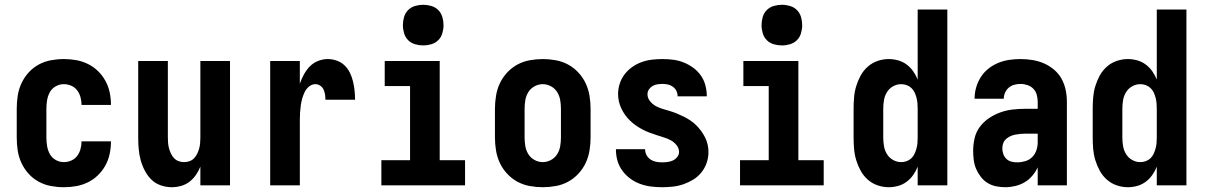

<svg xmlns="http://www.w3.org/2000/svg" viewBox="-20 -775 5040 803"><path d="M247 8Q220 8 193 3Q166 -2 142 -15Q118 -28 99.5 -48.5Q81 -69 69.5 -94Q58 -119 54 -146Q50 -173 50 -200V-320Q50 -347 54 -374Q58 -401 69.5 -426Q81 -451 99.5 -471.5Q118 -492 142 -505Q166 -518 193 -523Q220 -528 247 -528Q273 -528 298.5 -523.5Q324 -519 347.5 -507.5Q371 -496 389.5 -478Q408 -460 420.5 -437.5Q433 -415 438.5 -389.5Q444 -364 444 -338V-336H321V-337Q321 -353 316.5 -369Q312 -385 302.5 -397.5Q293 -410 278 -416.5Q263 -423 247 -423Q229 -423 213 -414Q197 -405 188.5 -389.5Q180 -374 177 -356Q174 -338 174 -320V-200Q174 -182 177 -164Q180 -146 188.5 -130.5Q197 -115 213 -106Q229 -97 247 -97Q263 -97 278 -103.5Q293 -110 302.5 -122.5Q312 -135 316.5 -151Q321 -167 321 -183V-184H444V-182Q444 -156 438.5 -130.5Q433 -105 420.5 -82.5Q408 -60 389.5 -42Q371 -24 347.5 -12.5Q324 -1 298.5 3.5Q273 8 247 8Z M698 8Q675 8 652 0Q629 -8 612.5 -24.5Q596 -41 585 -62.5Q574 -84 568 -106.5Q562 -129 560 -152.5Q558 -176 558 -200V-520H682V-200Q682 -188 683 -176.5Q684 -165 687 -154Q690 -143 695 -132.5Q700 -122 708 -113.5Q716 -105 727 -101Q738 -97 750 -97Q762 -97 773 -101Q784 -105 792 -113.5Q800 -122 805 -132.5Q810 -143 813 -154Q816 -165 817 -176.5Q818 -188 818 -200V-520H942V0H818V-78Q811 -60 799.5 -43.5Q788 -27 772.5 -15Q757 -3 737.5 2.5Q718 8 698 8Z M1110 0V-520H1234V-425Q1241 -445 1251 -463.5Q1261 -482 1275.5 -497Q1290 -512 1310 -520Q1330 -528 1351 -528Q1370 -528 1388.5 -521.5Q1407 -515 1421 -501.5Q1435 -488 1443.5 -470.5Q1452 -453 1456.5 -434Q1461 -415 1463 -396Q1465 -377 1465 -358H1341Q1341 -368 1339.5 -379Q1338 -390 1333.5 -400Q1329 -410 1319.5 -416.5Q1310 -423 1299 -423Q1285 -423 1273 -413.5Q1261 -404 1254.5 -390.5Q1248 -377 1244 -363Q1240 -349 1238 -334.5Q1236 -320 1235 -305Q1234 -290 1234 -276V0Z M1575 0V-105H1695V-415H1589V-520H1819V-105H1925V0ZM1750 -585Q1733 -585 1716 -590Q1699 -595 1687 -607Q1675 -619 1670 -636Q1665 -653 1665 -670Q1665 -687 1670 -704Q1675 -721 1687 -733Q1699 -745 1716 -750Q1733 -755 1750 -755Q1767 -755 1784 -750Q1801 -745 1813 -733Q1825 -721 1830 -704Q1835 -687 1835 -670Q1835 -653 1830 -636Q1825 -619 1813 -607Q1801 -595 1784 -590Q1767 -585 1750 -585Z M2250 8Q2223 8 2195.5 3Q2168 -2 2144 -15Q2120 -28 2101 -48.5Q2082 -69 2070.5 -93.5Q2059 -118 2054.5 -145.5Q2050 -173 2050 -200V-320Q2050 -347 2054.5 -374.5Q2059 -402 2070.5 -426.5Q2082 -451 2101 -471.5Q2120 -492 2144 -505Q2168 -518 2195.5 -523Q2223 -528 2250 -528Q2277 -528 2304.5 -523Q2332 -518 2356 -505Q2380 -492 2399 -471.5Q2418 -451 2429.5 -426.5Q2441 -402 2445.5 -374.5Q2450 -347 2450 -320V-200Q2450 -173 2445.5 -145.5Q2441 -118 2429.5 -93.5Q2418 -69 2399 -48.5Q2380 -28 2356 -15Q2332 -2 2304.5 3Q2277 8 2250 8ZM2250 -97Q2268 -97 2284.5 -106Q2301 -115 2310.5 -130.5Q2320 -146 2323 -164Q2326 -182 2326 -200V-320Q2326 -338 2323 -356Q2320 -374 2310.5 -389.5Q2301 -405 2284.5 -414Q2268 -423 2250 -423Q2232 -423 2215.5 -414Q2199 -405 2189.5 -389.5Q2180 -374 2177 -356Q2174 -338 2174 -320V-200Q2174 -182 2177 -164Q2180 -146 2189.5 -130.5Q2199 -115 2215.5 -106Q2232 -97 2250 -97Z M2749 8Q2725 8 2702 5Q2679 2 2657 -6Q2635 -14 2616 -28Q2597 -42 2583 -61Q2569 -80 2562.5 -102.5Q2556 -125 2556 -149V-151H2678V-150Q2678 -138 2684 -126.5Q2690 -115 2700.5 -108Q2711 -101 2723.5 -98.5Q2736 -96 2749 -96Q2760 -96 2772 -97.5Q2784 -99 2794.5 -104Q2805 -109 2812.5 -118.5Q2820 -128 2820 -139Q2820 -155 2809.5 -168Q2799 -181 2785 -188.5Q2771 -196 2756 -200.5Q2741 -205 2726 -210Q2711 -215 2696 -220.5Q2681 -226 2667 -233.5Q2653 -241 2640 -250Q2627 -259 2615.5 -270Q2604 -281 2595 -293.5Q2586 -306 2579 -320.5Q2572 -335 2568.5 -350.5Q2565 -366 2565 -382Q2565 -404 2572 -425.5Q2579 -447 2592.5 -464.5Q2606 -482 2624.5 -495Q2643 -508 2664 -515.5Q2685 -523 2707 -525.5Q2729 -528 2751 -528Q2774 -528 2796.5 -525Q2819 -522 2840 -513.5Q2861 -505 2879.5 -491.5Q2898 -478 2911 -459.5Q2924 -441 2930 -418.5Q2936 -396 2936 -374V-372H2814Q2814 -384 2809 -394.5Q2804 -405 2794.5 -412Q2785 -419 2774 -421.5Q2763 -424 2751 -424Q2741 -424 2730 -422.5Q2719 -421 2709.5 -415.5Q2700 -410 2694 -401Q2688 -392 2688 -381Q2688 -365 2698.5 -352Q2709 -339 2722.5 -331.5Q2736 -324 2751.5 -319.5Q2767 -315 2782 -310.5Q2797 -306 2811.5 -300Q2826 -294 2840 -287Q2854 -280 2867.5 -271Q2881 -262 2892 -251Q2903 -240 2912.5 -227Q2922 -214 2929 -200Q2936 -186 2939.5 -170.5Q2943 -155 2943 -139Q2943 -116 2935.5 -94Q2928 -72 2913.5 -54Q2899 -36 2879.5 -24Q2860 -12 2838.5 -4.5Q2817 3 2794.5 5.5Q2772 8 2749 8Z M3075 0V-105H3195V-415H3089V-520H3319V-105H3425V0ZM3250 -585Q3233 -585 3216 -590Q3199 -595 3187 -607Q3175 -619 3170 -636Q3165 -653 3165 -670Q3165 -687 3170 -704Q3175 -721 3187 -733Q3199 -745 3216 -750Q3233 -755 3250 -755Q3267 -755 3284 -750Q3301 -745 3313 -733Q3325 -721 3330 -704Q3335 -687 3335 -670Q3335 -653 3330 -636Q3325 -619 3313 -607Q3301 -595 3284 -590Q3267 -585 3250 -585Z M3697 8Q3673 8 3650 0Q3627 -8 3609 -24Q3591 -40 3579.5 -61Q3568 -82 3561 -105Q3554 -128 3552 -152Q3550 -176 3550 -200V-320Q3550 -344 3552 -368Q3554 -392 3561 -415Q3568 -438 3579.5 -459Q3591 -480 3609 -496Q3627 -512 3650 -520Q3673 -528 3697 -528Q3717 -528 3736.5 -522.5Q3756 -517 3772 -505Q3788 -493 3799.5 -476.5Q3811 -460 3818 -442V-735H3942V0H3818V-78Q3811 -60 3799.5 -43.5Q3788 -27 3772 -15Q3756 -3 3736.5 2.5Q3717 8 3697 8ZM3749 -97Q3761 -97 3772 -101Q3783 -105 3791.5 -113Q3800 -121 3805 -132Q3810 -143 3813 -154Q3816 -165 3817 -176.5Q3818 -188 3818 -200V-320Q3818 -332 3817 -343.5Q3816 -355 3813 -366.5Q3810 -378 3805 -388.5Q3800 -399 3791.5 -407Q3783 -415 3772 -419Q3761 -423 3749 -423Q3731 -423 3715 -414Q3699 -405 3689.5 -389.5Q3680 -374 3677 -356Q3674 -338 3674 -320V-200Q3674 -182 3677 -164Q3680 -146 3689.5 -130.5Q3699 -115 3715 -106Q3731 -97 3749 -97Z M4184 8Q4165 8 4145.5 4Q4126 0 4110 -10Q4094 -20 4082 -35.5Q4070 -51 4062.5 -68.5Q4055 -86 4052.5 -105.5Q4050 -125 4050 -144Q4050 -170 4056 -196.5Q4062 -223 4078 -244.5Q4094 -266 4116.5 -281Q4139 -296 4164 -305Q4189 -314 4216 -317Q4243 -320 4269 -320H4320V-349Q4320 -364 4316 -378.5Q4312 -393 4302 -403.5Q4292 -414 4277.5 -419Q4263 -424 4248 -424Q4235 -424 4222 -420.5Q4209 -417 4199 -408.5Q4189 -400 4183.5 -387.5Q4178 -375 4178 -362H4056Q4056 -386 4062.5 -409Q4069 -432 4082 -452.5Q4095 -473 4114 -488Q4133 -503 4155 -512Q4177 -521 4200.5 -524.5Q4224 -528 4248 -528Q4273 -528 4298 -524Q4323 -520 4346 -510Q4369 -500 4388.5 -483.5Q4408 -467 4420 -445Q4432 -423 4437 -398.5Q4442 -374 4442 -349V0H4320V-75Q4311 -56 4297 -39.5Q4283 -23 4265 -12.5Q4247 -2 4226 3Q4205 8 4184 8ZM4234 -96Q4251 -96 4268 -101Q4285 -106 4297 -118Q4309 -130 4314.5 -146.5Q4320 -163 4320 -180V-216H4269Q4258 -216 4247.5 -215Q4237 -214 4226.5 -212Q4216 -210 4206 -205.5Q4196 -201 4188 -194Q4180 -187 4176 -176.5Q4172 -166 4172 -155Q4172 -143 4176 -131Q4180 -119 4189 -110.5Q4198 -102 4210 -99Q4222 -96 4234 -96Z M4697 8Q4673 8 4650 0Q4627 -8 4609 -24Q4591 -40 4579.5 -61Q4568 -82 4561 -105Q4554 -128 4552 -152Q4550 -176 4550 -200V-320Q4550 -344 4552 -368Q4554 -392 4561 -415Q4568 -438 4579.5 -459Q4591 -480 4609 -496Q4627 -512 4650 -520Q4673 -528 4697 -528Q4717 -528 4736.5 -522.5Q4756 -517 4772 -505Q4788 -493 4799.5 -476.5Q4811 -460 4818 -442V-735H4942V0H4818V-78Q4811 -60 4799.5 -43.5Q4788 -27 4772 -15Q4756 -3 4736.5 2.5Q4717 8 4697 8ZM4749 -97Q4761 -97 4772 -101Q4783 -105 4791.5 -113Q4800 -121 4805 -132Q4810 -143 4813 -154Q4816 -165 4817 -176.5Q4818 -188 4818 -200V-320Q4818 -332 4817 -343.5Q4816 -355 4813 -366.5Q4810 -378 4805 -388.5Q4800 -399 4791.5 -407Q4783 -415 4772 -419Q4761 -423 4749 -423Q4731 -423 4715 -414Q4699 -405 4689.5 -389.5Q4680 -374 4677 -356Q4674 -338 4674 -320V-200Q4674 -182 4677 -164Q4680 -146 4689.5 -130.5Q4699 -115 4715 -106Q4731 -97 4749 -97Z"/></svg>

Font: Iosevka Curly Extrabold
Style: Regular
Weight: 800
Monospace: yes
Designer: Belleve Invis
Foundry: Belleve Invis
Version: Version 22.1.2; ttfautohint (v1.8.4)